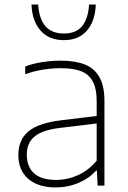

<svg xmlns="http://www.w3.org/2000/svg" viewBox="-20 -814 562 842"><path d="M438 -371V0H408L405 -65.5H401Q371.5 -32 324.5 -12Q277.5 8 225 8Q148 8 104.2 -29.5Q60.5 -67 60.5 -134Q60.5 -201.5 105.2 -238.2Q150 -275 248 -286.5L404 -305.5V-370.5Q404 -426.5 386 -458.2Q368 -490 333.8 -502.5Q299.5 -515 246 -515Q210 -515 169.8 -508.8Q129.5 -502.5 90.5 -488.5V-522.5Q123 -535 164.2 -541.5Q205.5 -548 245.5 -548Q309 -548 351.2 -531.5Q393.5 -515 415.8 -476Q438 -437 438 -371ZM404 -109.5V-272.5L247 -253.5Q167.5 -244.5 132.5 -216.2Q97.5 -188 97.5 -136.5Q97.5 -82.5 129.5 -53.8Q161.5 -25 226 -25Q276 -25 322.2 -46Q368.5 -67 404 -109.5ZM118 -794H147.5Q155.5 -667 260 -667Q314 -667 340.5 -699.8Q367 -732.5 370.5 -794H400Q397.5 -721.5 361.2 -679.8Q325 -638 260 -638Q194.5 -638 157.8 -680Q121 -722 118 -794Z"/></svg>

Font: Encode Sans Semi Expanded Thin
Style: Regular
Weight: 250
Width: 6
Designer: Multiple Designers
Foundry: Impallari Type
Version: Version 2.000